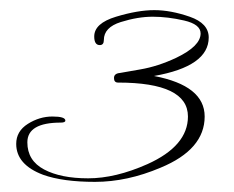

<svg xmlns="http://www.w3.org/2000/svg" viewBox="-20 -729 462 379"><path d="M392 -655Q392 -598 284 -579Q384 -560 384 -499Q384 -434 297 -398Q231 -370 167.5 -370Q104 -370 65 -384Q12 -404 12 -445Q12 -470 35 -484.5Q58 -499 83.5 -499Q109 -499 109 -491Q109 -487 100 -487Q34 -487 34 -448Q34 -412 67 -394.5Q100 -377 154 -377Q208 -377 271 -405Q351 -441 351 -499Q351 -566 213 -566Q205 -566 205 -575Q205 -584 217 -585L257 -592Q292 -598 328 -615Q376 -638 376 -663Q376 -681 343.5 -688.5Q311 -696 281.5 -696Q252 -696 218.5 -685.5Q185 -675 185 -650Q185 -640 177 -640Q166 -640 166 -657Q166 -683 209 -696Q252 -709 284.5 -709Q317 -709 354.5 -696Q392 -683 392 -655Z"/></svg>

Font: Ruthie
Style: Regular
Weight: 400
Designer: Robert E. Leuschke
Foundry: Robert E. Leuschke
Version: Version 1.003